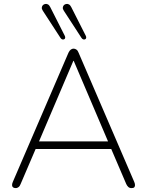

<svg xmlns="http://www.w3.org/2000/svg" viewBox="-20 -961 756 987"><path d="M62 6Q52 6 47 2Q42 -2 42 -9.5Q42 -17 46 -26L332 -690Q337 -701 344 -706Q351 -711 358 -711Q366 -711 373 -706Q380 -701 384 -690L670 -26Q674 -17 674 -9.5Q674 -2 670 2Q666 6 656 6Q646 6 639.5 0Q633 -6 629 -15L548 -204L575 -195H139L167 -204L86 -15Q82 -4 75 1Q68 6 62 6ZM357 -648 178 -228 156 -234H558L538 -228L359 -648ZM399 -766 308 -906Q302 -915 303 -922.5Q304 -930 308.5 -934.5Q313 -939 320 -940.5Q327 -942 334 -938.5Q341 -935 346 -925L421 -777Q424 -771 423 -766Q422 -761 417.5 -759Q413 -757 408 -758.5Q403 -760 399 -766ZM291 -766 200 -906Q194 -915 195 -922.5Q196 -930 200.5 -934.5Q205 -939 212 -940.5Q219 -942 226 -938.5Q233 -935 238 -925L313 -777Q316 -771 315 -766Q314 -761 309.5 -759Q305 -757 300 -758.5Q295 -760 291 -766Z"/></svg>

Font: Nunito ExtraLight
Style: Regular
Weight: 200
Designer: Vernon Adams
Foundry: Vernon Adams
Version: Version 3.602;April 4, 2023;FontCreator 14.0.0.2856 64-bit